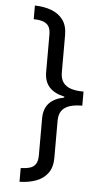

<svg xmlns="http://www.w3.org/2000/svg" viewBox="-61 -832 577 1006"><g transform="rotate(5 227.5 -328.5)"><path d="M374 -291Q334 -291 307 -282Q280 -273 266 -253.5Q252 -234 252 -201V-6Q252 44 229.5 74.5Q207 105 168.5 119.5Q130 134 81 135V63Q109 62 129 56Q149 50 159.5 34Q170 18 170 -13V-206Q170 -257 197 -286Q224 -315 276 -325V-330Q224 -341 197 -370.5Q170 -400 170 -450V-645Q170 -676 159.5 -691.5Q149 -707 129 -713.5Q109 -720 81 -720V-792Q130 -791 168.5 -776.5Q207 -762 229.5 -731.5Q252 -701 252 -651V-455Q252 -423 266 -403Q280 -383 307 -374Q334 -365 374 -365Z"/></g></svg>

Font: hexuhindi05
Style: Book
Weight: 400
Designer: Jelle Bosma - Monotype Design Team
Foundry: Monotype Imaging Inc.
Version: Version 2.003